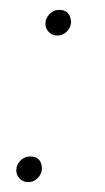

<svg xmlns="http://www.w3.org/2000/svg" viewBox="-20 -362 212 389"><path d="M96 -290Q86 -290 79 -297Q72 -304 72 -314Q72 -324.5 80 -333.2Q88 -342 100 -342Q122 -342 124 -318Q124 -307.5 116 -298.8Q108 -290 96 -290ZM37 7Q27 7 20 0Q13 -7 13 -17Q13 -27.5 21 -36.2Q29 -45 41 -45Q64 -45 65 -21Q65 -10.5 57 -1.8Q49 7 37 7Z"/></svg>

Font: Argentum Sans Thin
Style: Italic
Weight: 100
Italic angle: -11°
Designer: Julieta Ulanovsky (font), Cristiano Sobral (main changes and remaster)
Foundry: Julieta Ulanovsky (font), Cristiano Sobral (main changes and remaster)
Version: Version 2.007;June 15, 2022;FontCreator 14.0.0.2814 64-bit; 